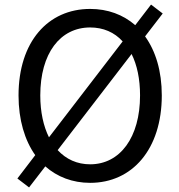

<svg xmlns="http://www.w3.org/2000/svg" viewBox="-20 -786 782 839"><path d="M555 -550C579 -502 592 -441 592 -369C592 -186 505 -68 374 -68C317 -68 269 -90 232 -130ZM194 -186C170 -234 156 -297 156 -369C156 -553 243 -666 374 -666C431 -666 480 -645 516 -605ZM691 -727 640 -766 571 -676C518 -722 451 -747 374 -747C190 -747 61 -604 61 -369C61 -262 88 -173 134 -108L56 -6L107 33L178 -59C230 -13 297 13 374 13C558 13 687 -134 687 -369C687 -476 660 -563 614 -627Z"/></svg>

Font: Squished Noto Sans CJK JP Regular
Style: Regular
Weight: 400
Designer: Ryoko NISHIZUKA (kana & ideographs); Paul D. Hunt (Latin, Greek & Cyrillic); Wenlong ZHANG (bopomofo); Sandoll Communica
Foundry: Adobe Systems Incorporated
Version: Version 1.004;PS 1.004;hotconv 1.0.82;makeotf.lib2.5.63406